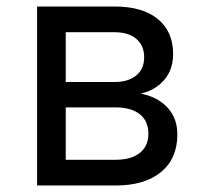

<svg xmlns="http://www.w3.org/2000/svg" viewBox="-20 -570 640 590"><path d="M94 0V-550H332Q418 -550 465 -511.5Q512 -473 512 -404Q512 -347 473 -312.5Q434 -278 370 -278V-286Q440 -286 482.5 -251Q525 -216 525 -157Q525 -83 475 -41.5Q425 0 335 0ZM182 -79H335Q383 -79 409.5 -100Q436 -121 436 -159Q436 -198 409.5 -219Q383 -240 335 -240H182ZM182 -318H332Q374 -318 398.5 -338Q423 -358 423 -394Q423 -430 399 -450.5Q375 -471 332 -471H182Z"/></svg>

Font: JetBrains Mono Zero
Style: Regular-Zero
Weight: 400
Designer: Philipp Nurullin, Konstantin Bulenkov
Foundry: JetBrains
Version: Version 2.211